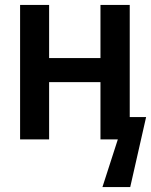

<svg xmlns="http://www.w3.org/2000/svg" viewBox="-20 -562 609 774"><path d="M61 0V-542H178V-328H385V-542H503V-90H569L505 192H393L455 0H385V-231H178V0Z"/></svg>

Font: Noto Sans Mono SemiCondensed SemiBold
Style: Regular
Weight: 600
Width: 4
Designer: Monotype Design Team
Foundry: Monotype Imaging Inc.
Version: Version 2.014; ttfautohint (v1.8.4.7-5d5b)